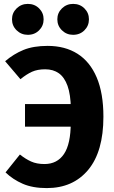

<svg xmlns="http://www.w3.org/2000/svg" viewBox="-20 -945 582 982"><path d="M223.8 -710.3Q312.6 -710.3 376.4 -670Q440.3 -629.6 474.6 -548.9Q508.9 -468.3 508.9 -348.1Q508.9 -169.8 431.2 -76.4Q353.5 17 219.1 17Q147 17 96.5 -5Q45.9 -27 8.3 -63.2L81.8 -154.8Q110.2 -132 139 -119Q167.8 -106 207.4 -106Q272.5 -106 307.2 -157.3Q341.9 -208.6 341.9 -318.2L342.5 -389.2Q341.3 -462 325.4 -506Q309.5 -550 280.9 -570.3Q252.3 -590.6 210.8 -590.6Q171.9 -590.6 143.9 -578.1Q116 -565.6 84.6 -539.9L6.3 -631.9Q49.8 -669 100.3 -689.7Q150.8 -710.3 223.8 -710.3ZM107.9 -412.7H357.3L358.1 -297.3H107.9ZM353.8 -925.1Q388.8 -925.1 411.8 -902.1Q434.9 -879.1 434.9 -846.3Q434.9 -813 411.8 -790Q388.8 -766.9 353.8 -766.9Q320.5 -766.9 296.8 -790Q273.2 -813 273.2 -846.3Q273.2 -879.1 296.8 -902.1Q320.5 -925.1 353.8 -925.1ZM122.4 -925.1Q157 -925.1 180 -902.1Q203.1 -879.1 203.1 -846.3Q203.1 -813 180 -790Q157 -766.9 122.4 -766.9Q88.7 -766.9 65 -790Q41.4 -813 41.4 -846.3Q41.4 -879.1 65 -902.1Q88.7 -925.1 122.4 -925.1Z"/></svg>

Font: Fira Sans Variable
Style: Regular
Weight: 400
Designer: Carrois Corporate & Edenspiekermann AG
Foundry: Carrois Corporate GbR & Edenspiekermann AG
Version: Version 4.202